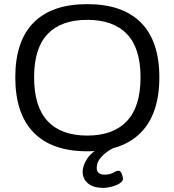

<svg xmlns="http://www.w3.org/2000/svg" viewBox="-20 -726 844 929"><path d="M402 6Q231 6 142.5 -85Q54 -176 54 -352Q54 -527 142.5 -616.5Q231 -706 402 -706Q573 -706 662 -616.5Q751 -527 751 -352Q751 -176 662 -85Q573 6 402 6ZM402 -70Q528 -70 594 -140Q660 -210 660 -352Q660 -493 594 -561.5Q528 -630 402 -630Q276 -630 210.5 -561.5Q145 -493 145 -352Q145 -210 210.5 -140Q276 -70 402 -70ZM479 183Q432 183 406 161.5Q380 140 380 105Q380 73 404.5 38Q429 3 479 -17L529 -10Q492 9 470 33.5Q448 58 448 86Q448 119 486 119Q512 119 528 109.5Q544 100 554 100Q563 100 569 115Q575 130 575 139Q575 151 559.5 161Q544 171 521.5 177Q499 183 479 183Z"/></svg>

Font: Asap Semi Expanded
Style: Regular
Weight: 400
Width: 6
Designer: Pablo Cosgaya
Foundry: Omnibus-Type
Version: Version 3.001; ttfautohint (v1.8.4.7-5d5b)